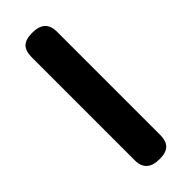

<svg xmlns="http://www.w3.org/2000/svg" viewBox="-240 -736 769 769"><g transform="rotate(-45 144.0 -351.5)"><path d="M146 8Q72 8 72 -59V-644Q72 -679 89 -695Q106 -711 143 -711Q216 -711 216 -644V-59Q216 -25 199.5 -8.5Q183 8 146 8Z"/></g></svg>

Font: Madimi One
Style: Regular
Weight: 400
Designer: Taurai Valerie Mtake, Mirko Velimirovic
Foundry: TaVaTake
Version: Version 1.000; ttfautohint (v1.8.4.7-5d5b)